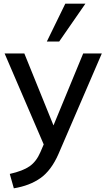

<svg xmlns="http://www.w3.org/2000/svg" viewBox="-20 -794 576 1041"><path d="M532 -504 297 41Q258 130 199.5 171.5Q141 213 55 227L33 149Q104 133 140.5 107.5Q177 82 199 31L217 -11L5 -504H112L270 -114L431 -504ZM301 -569H234L334 -774H443Z"/></svg>

Font: Muli SemiBold
Style: Regular
Weight: 600
Designer: Vernon Adams
Foundry: Vernon Adams
Version: Version 2.000